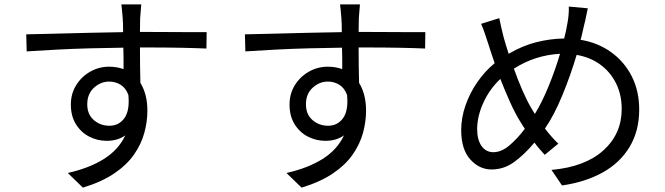

<svg xmlns="http://www.w3.org/2000/svg" viewBox="-20 -809 3040 878"><path d="M480 -234Q524 -234 549 -269Q574 -304 567 -375Q555 -407 531.5 -421.5Q508 -436 479 -436Q441 -436 410 -408Q379 -380 379 -332Q379 -286 409 -260Q439 -234 480 -234ZM633 -592H620Q620 -550 620.5 -507Q621 -464 622 -430Q654 -378 654 -303Q654 -253 640 -201.5Q626 -150 593 -102.5Q560 -55 502.5 -16Q445 23 359 49L290 -18Q388 -40 455 -82Q522 -124 553 -190Q518 -165 468 -165Q426 -165 388.5 -184Q351 -203 327.5 -240.5Q304 -278 304 -331Q304 -380 328 -419Q352 -458 392 -481Q432 -504 479 -504Q514 -504 545 -493Q545 -515 545 -540.5Q545 -566 544 -591Q469 -590 390.5 -588Q312 -586 238 -582Q164 -578 102 -574L100 -652Q155 -653 230.5 -655Q306 -657 388 -659Q470 -661 543 -662Q543 -683 542.5 -699.5Q542 -716 541 -727Q540 -743 538 -761.5Q536 -780 535 -789H626L621 -727Q621 -716 620.5 -699Q620 -682 620 -663H635Q695 -663 752.5 -662.5Q810 -662 855.5 -662Q901 -662 925 -662L924 -587Q882 -589 812 -590.5Q742 -592 633 -592Z M1480 -234Q1524 -234 1549 -269Q1574 -304 1567 -375Q1555 -407 1531.5 -421.5Q1508 -436 1479 -436Q1441 -436 1410 -408Q1379 -380 1379 -332Q1379 -286 1409 -260Q1439 -234 1480 -234ZM1633 -592H1620Q1620 -550 1620.5 -507Q1621 -464 1622 -430Q1654 -378 1654 -303Q1654 -253 1640 -201.5Q1626 -150 1593 -102.5Q1560 -55 1502.5 -16Q1445 23 1359 49L1290 -18Q1388 -40 1455 -82Q1522 -124 1553 -190Q1518 -165 1468 -165Q1426 -165 1388.5 -184Q1351 -203 1327.5 -240.5Q1304 -278 1304 -331Q1304 -380 1328 -419Q1352 -458 1392 -481Q1432 -504 1479 -504Q1514 -504 1545 -493Q1545 -515 1545 -540.5Q1545 -566 1544 -591Q1469 -590 1390.5 -588Q1312 -586 1238 -582Q1164 -578 1102 -574L1100 -652Q1155 -653 1230.5 -655Q1306 -657 1388 -659Q1470 -661 1543 -662Q1543 -683 1542.5 -699.5Q1542 -716 1541 -727Q1540 -743 1538 -761.5Q1536 -780 1535 -789H1626L1621 -727Q1621 -716 1620.5 -699Q1620 -682 1620 -663H1635Q1695 -663 1752.5 -662.5Q1810 -662 1855.5 -662Q1901 -662 1925 -662L1924 -587Q1882 -589 1812 -590.5Q1742 -592 1633 -592Z M2406 -321Q2410 -313 2415.5 -304.5Q2421 -296 2426 -288Q2458 -340 2488 -413Q2518 -486 2541 -563Q2427 -557 2330 -495Q2348 -444 2368.5 -397Q2389 -350 2406 -321ZM2236 -113Q2273 -113 2310 -144.5Q2347 -176 2380 -220Q2374 -229 2368 -238.5Q2362 -248 2356 -258Q2335 -292 2312.5 -342Q2290 -392 2268 -448Q2219 -402 2190.5 -339.5Q2162 -277 2162 -219Q2162 -170 2182 -141.5Q2202 -113 2236 -113ZM2581 -779 2668 -771Q2664 -753 2659.5 -730.5Q2655 -708 2651 -694Q2647 -678 2643.5 -661Q2640 -644 2635 -627Q2714 -614 2774.5 -570.5Q2835 -527 2869 -460Q2903 -393 2903 -308Q2903 -210 2859 -137Q2815 -64 2735.5 -20Q2656 24 2550 39L2502 -32Q2656 -46 2739.5 -121.5Q2823 -197 2823 -311Q2823 -375 2797.5 -427Q2772 -479 2726 -513Q2680 -547 2617 -558Q2589 -464 2551.5 -373Q2514 -282 2472 -221Q2502 -182 2533 -152L2471 -101Q2459 -114 2447 -128Q2435 -142 2424 -157Q2378 -102 2331 -68Q2284 -34 2228 -34Q2172 -34 2130.5 -80Q2089 -126 2089 -214Q2089 -270 2108.5 -326.5Q2128 -383 2162.5 -433Q2197 -483 2242 -520Q2234 -543 2226.5 -566Q2219 -589 2212 -611Q2204 -635 2196.5 -657.5Q2189 -680 2180 -700L2263 -726Q2267 -706 2272.5 -682.5Q2278 -659 2283 -639Q2288 -622 2293.5 -603Q2299 -584 2306 -563Q2369 -600 2432.5 -616Q2496 -632 2560 -633Q2569 -668 2575 -704Q2578 -719 2580 -740.5Q2582 -762 2581 -779Z"/></svg>

Font: Noto IKEA Simplified Chinese
Style: Regular
Weight: 400
Designer: Monotype Design Team
Foundry: Monotype Imaging Inc.
Version: Version 1.100